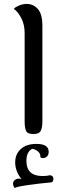

<svg xmlns="http://www.w3.org/2000/svg" viewBox="-20 -680 291 974"><path d="M105 -64V-512Q105 -555 88 -588Q71 -621 50 -635Q56 -643 75.5 -651.5Q95 -660 116 -660Q149 -660 172 -634.5Q195 -609 195 -549V-64Q195 -32 186.5 -16Q178 0 149 0Q120 0 112.5 -15.5Q105 -31 105 -64ZM46 253Q46 241 55 233.5Q64 226 76 226Q84 226 90 229Q77 215 67 192Q57 169 57 144Q57 102 85.5 76Q114 50 165 50Q227 50 227 90Q227 106 218 114Q209 122 198 122Q189 122 185 118Q186 100 173.5 89Q161 78 145 75Q133 78 123.5 93.5Q114 109 114 136Q114 213 196 213Q220 213 230 209Q251 209 251 228Q251 234 248 239.5Q245 245 241 245Q175 251 117.5 259.5Q60 268 54 274Q46 261 46 253Z"/></svg>

Font: El Messiri
Style: Regular
Weight: 400
Designer: Mohamed Gaber
Foundry: Kief Type Foundry
Version: Version 2.006